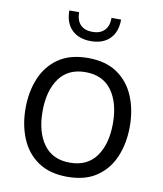

<svg xmlns="http://www.w3.org/2000/svg" viewBox="-100 -1023 941 1109"><g transform="rotate(10 370.5 -469.0)"><path d="M370.6 -691.4Q475.6 -691.4 543.2 -644.8Q610.8 -598.1 643.6 -519.3Q676.3 -440.4 676.3 -343.3Q676.3 -246.1 643.6 -167Q610.8 -87.9 543.2 -41.3Q475.6 5.4 370.6 5.4Q266.1 5.4 198.2 -41.3Q130.4 -87.9 97.7 -167Q64.9 -246.1 64.9 -343.3Q64.9 -440.4 97.7 -519.3Q130.4 -598.1 198 -644.8Q265.6 -691.4 370.6 -691.4ZM370.6 -608.4Q269 -608.4 216.8 -536.1Q164.6 -463.9 164.6 -343.3Q164.6 -222.2 216.8 -149.9Q269 -77.6 370.6 -77.6Q472.7 -77.6 524.9 -150.1Q577.1 -222.7 577.1 -343.3Q577.1 -464.4 524.7 -536.4Q472.2 -608.4 370.6 -608.4ZM519.5 -942.9Q519.5 -870.6 479.5 -830.3Q439.5 -790 368.2 -790Q296.9 -790 256.3 -830.3Q215.8 -870.6 215.8 -942.9H273.4Q273.4 -894.5 298.1 -869.4Q322.8 -844.2 368.2 -844.2Q413.1 -844.2 438.2 -869.4Q463.4 -894.5 463.4 -942.9Z"/></g></svg>

Font: Estedad-FD Medium
Style: Regular
Weight: 500
Designer: Amin Abedi
Version: Version 7.3